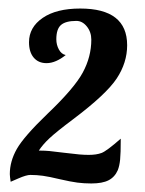

<svg xmlns="http://www.w3.org/2000/svg" viewBox="-20 -769 340 450"><path d="M152 -490Q112 -460 96 -445Q80 -430 71 -416H75Q85 -416 96 -415Q107 -414 130 -411Q154 -408 166 -407Q178 -406 188 -406Q206 -406 218 -410.5Q230 -415 263 -444Q263 -409 261.5 -394.5Q260 -380 256 -370Q249 -354 234.5 -346.5Q220 -339 194 -339Q177 -339 161.5 -341Q146 -343 120 -349Q95 -355 80.5 -357Q66 -359 51 -359Q42 -359 23.5 -351Q5 -343 5 -343Q4 -350 3.5 -354Q3 -358 3 -361Q3 -391 19.5 -420Q36 -449 91 -502Q154 -562 174 -599Q194 -636 194 -676Q194 -694 183.5 -707Q173 -720 159 -720Q134 -720 123 -710.5Q112 -701 112 -677Q112 -664 118 -653Q124 -642 134 -640Q123 -631 111.5 -626Q100 -621 89 -621Q70 -621 59 -634Q48 -647 48 -670Q48 -705 80 -727Q112 -749 168 -749Q223 -749 250.5 -727.5Q278 -706 278 -663Q278 -622 253.5 -585Q229 -548 152 -490Z"/></svg>

Font: Galada
Style: Regular
Weight: 400
Designer: Latin by Pablo Impallari, Bengali by Jeremie Hornus, Yoann Minet, and Juan Bruce
Foundry: black foundry
Version: Version 1.261;PS 1.261;hotconv 1.0.86;makeotf.lib2.5.63406